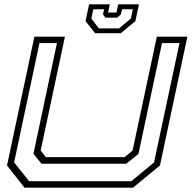

<svg xmlns="http://www.w3.org/2000/svg" viewBox="-20 -870 888 890"><path d="M93.5 0 12.5 -103 139.5 -700H281L168.5 -172L192.5 -141.5H557.5L594.5 -172L707 -700H848.5L721.5 -103L596.5 0ZM115 -30H588.5L694 -117L812 -670.5H731L622 -157L565.5 -111H172.5L135 -157L244 -670.5H163L45.5 -117ZM421 -716 376.5 -772 393 -850H489L481 -812H520L528 -850H624L607.5 -772L540 -716ZM438 -738.5H532L586.5 -784L596 -827H546L540.5 -803.5L523 -788H468.5L457.5 -803.5L462.5 -827H412.5L403.5 -784Z"/></svg>

Font: Tourney Expanded Light
Style: Italic
Weight: 300
Width: 7
Italic angle: -12°
Designer: Tyler Finck
Foundry: Etcetera Type Co
Version: Version 1.010; ttfautohint (v1.8.3)